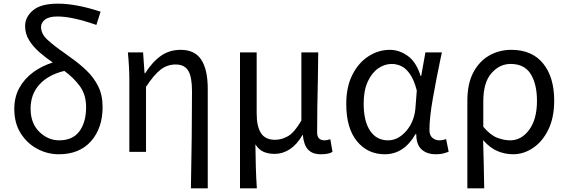

<svg xmlns="http://www.w3.org/2000/svg" viewBox="-20 -829 3097 1048"><path d="M303 -63Q377 -63 413.5 -112.5Q450 -162 450 -244Q450 -312 416 -358.5Q382 -405 331 -442Q244 -421 195.5 -368Q147 -315 147 -236Q147 -156 194.5 -109.5Q242 -63 303 -63ZM529 -765 506 -693Q374 -739 294 -739Q247 -739 225.5 -722Q204 -705 204 -682Q204 -644 239.5 -611.5Q275 -579 330 -541Q348 -528 367 -514Q414 -481 453 -443.5Q492 -406 516 -358Q540 -310 540 -245Q540 -130 477 -58.5Q414 13 301 13Q239 13 183.5 -16.5Q128 -46 93 -101.5Q58 -157 58 -234Q58 -300 86 -350Q114 -400 161 -434.5Q208 -469 268 -488Q228 -515 194 -545Q160 -575 138.5 -610Q117 -645 117 -687Q117 -736 160 -772.5Q203 -809 296 -809Q397 -809 529 -765Z M1022 199Q1028 -97 1028 -332Q1028 -409 1007.5 -443Q987 -477 939 -477Q894 -477 858 -450Q822 -423 777 -355V0H686V-394Q686 -460 678 -543H761L769 -429H772Q813 -493 859.5 -525Q906 -557 966 -557Q1044 -557 1079 -502.5Q1114 -448 1114 -344V199Z M1290 199V-543H1381V-210Q1381 -139 1404.5 -102.5Q1428 -66 1481 -66Q1518 -66 1552.5 -86Q1587 -106 1625 -171V-543H1717Q1716 -468 1715 -391Q1711 -236 1711 -106Q1711 -83 1722 -73Q1733 -63 1751 -63Q1765 -63 1783 -69L1795 0Q1775 13 1731 13Q1685 13 1661.5 -12.5Q1638 -38 1633 -92H1631Q1601 -40 1562 -14.5Q1523 11 1479 11Q1447 11 1420.5 0.5Q1394 -10 1374 -41Q1375 36 1376.5 87Q1378 138 1382 199Z M2080 13Q1987 13 1928.5 -58Q1870 -129 1870 -262Q1870 -355 1903.5 -421Q1937 -487 1991.5 -522Q2046 -557 2108 -557Q2159 -557 2205.5 -524Q2252 -491 2276 -414H2279L2302 -543H2392Q2388 -525 2384 -506Q2362 -401 2343 -294Q2324 -187 2324 -119Q2324 -91 2340 -77Q2356 -63 2378 -63Q2396 -63 2415 -70L2429 -1Q2417 4 2400 8.5Q2383 13 2359 13Q2310 13 2281 -13.5Q2252 -40 2252 -97H2248Q2185 13 2080 13ZM2098 -63Q2152 -63 2195.5 -112Q2239 -161 2247 -232L2255 -335Q2240 -393 2217.5 -425Q2195 -457 2169.5 -468.5Q2144 -480 2118 -480Q2079 -480 2044 -455.5Q2009 -431 1987 -383Q1965 -335 1965 -263Q1965 -168 2000 -115.5Q2035 -63 2098 -63Z M2531 199V-278Q2531 -372 2563.5 -433.5Q2596 -495 2650.5 -526Q2705 -557 2771 -557Q2884 -557 2944.5 -482.5Q3005 -408 3005 -280Q3005 -187 2973 -121.5Q2941 -56 2889.5 -21.5Q2838 13 2781 13Q2737 13 2696 -4Q2655 -21 2617 -64Q2619 8 2620.5 68.5Q2622 129 2623 199ZM2765 -63Q2826 -63 2868.5 -120.5Q2911 -178 2911 -279Q2911 -369 2877 -424.5Q2843 -480 2767 -480Q2707 -480 2662.5 -429.5Q2618 -379 2618 -276V-137Q2656 -92 2693 -77.5Q2730 -63 2765 -63Z"/></svg>

Font: Noto Sans CJK KR Regular (TTF)
Style: Regular
Weight: 400
Designer: Ryoko NISHIZUKA 西塚涼子 (kana & ideographs); Paul D. Hunt (Latin, Greek & Cyrillic); Wenlong ZHANG 张文龙 (bopomofo); Sandoll 
Foundry: Adobe Systems Incorporated
Version: Version 1.004;PS 1.004;hotconv 1.0.82;makeotf.lib2.5.63406